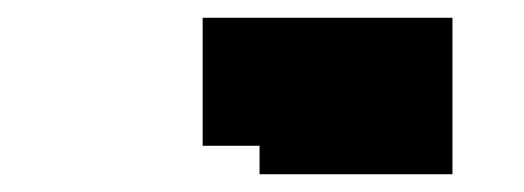

<svg xmlns="http://www.w3.org/2000/svg" viewBox="-20 -396 590 216"><path d="M208 -232V-376H489V-200H272V-232Z"/></svg>

Font: Montagu Slab 144pt
Style: Regular
Weight: 400
Designer: Florian Karsten
Foundry: Florian Karsten
Version: Version 1.000; ttfautohint (v1.8.3)